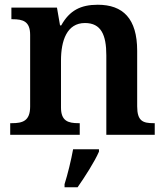

<svg xmlns="http://www.w3.org/2000/svg" viewBox="-20 -568 699 809"><path d="M23 0H316V-49H311C267 -49 237 -58 237 -115V-313C237 -397 262 -471 338 -471C406 -471 428 -421 428 -335V0H632V-49H627C582 -49 558 -58 558 -120V-354C558 -490 498 -548 392 -548C320 -548 273 -524 238 -461H233L220 -536H28V-487H33C77 -487 107 -478 107 -421V-119C107 -58 75 -49 30 -49H23ZM252 208V221H307C337 178 379 113 397 71V61H288C280 106 265 167 252 208Z"/></svg>

Font: Noto Serif Georgian SemiBold
Style: Regular
Weight: 600
Designer: Monotype Design Team, Akaki Razmadze
Foundry: Google LLC
Version: Version 2.003